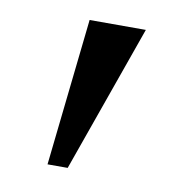

<svg xmlns="http://www.w3.org/2000/svg" viewBox="-49 -873 401 422"><g transform="rotate(10 151.0 -662.0)"><path d="M244.5 -826 128 -497.5H83L119 -826Z"/></g></svg>

Font: Merriweather 96pt
Style: Bold
Weight: 700
Version: Version 2.100